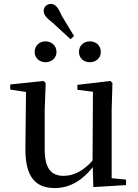

<svg xmlns="http://www.w3.org/2000/svg" viewBox="-20 -940 700 975"><path d="M211 -624C240 -624 267 -644 267 -676C267 -710 240 -730 211 -730C182 -730 156 -710 156 -676C156 -644 182 -624 211 -624ZM338 -741 356 -757 293 -861C275 -904 260 -920 238 -920C220 -920 202 -907 202 -885C202 -863 215 -850 248 -824ZM436 -624C466 -624 492 -644 492 -676C492 -710 466 -730 436 -730C406 -730 381 -710 381 -676C381 -644 406 -624 436 -624ZM454 10 620 0V-28L547 -35V-383L551 -518L541 -529L373 -509V-484L452 -474L450 -125C408 -76 357 -47 304 -47C242 -47 207 -81 207 -183V-383L212 -518L201 -529L32 -511V-485L112 -473L109 -186C108 -37 163 15 259 15C337 15 401 -27 451 -91Z"/></svg>

Font: Noto Serif HK Medium
Style: Regular
Weight: 500
Designer: Ryoko NISHIZUKA 西塚涼子 (kana & ideographs); Frank Grießhammer (Latin, Greek & Cyrillic); Wenlong ZHANG 张文龙 (bopomofo); San
Foundry: Adobe
Version: Version 2.001;hotconv 1.1.0;makeotfexe 2.6.0